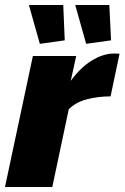

<svg xmlns="http://www.w3.org/2000/svg" viewBox="-36 -751 500 771"><path d="M96 -526H270L248 -426Q286 -479 332 -507.5Q378 -536 422 -536Q440 -536 444 -535L408 -364Q357 -364 312 -352Q267 -340 240 -312L174 0H-16ZM266 -731H403L410 -589L310 -575ZM80 -731H218L224 -589L124 -575Z"/></svg>

Font: Raleway Black
Style: Italic
Weight: 900
Italic angle: -12°
Designer: Matt McInerney, Pablo Impallari, Rodrigo Fuenzalida
Foundry: Matt McInerney, Pablo Impallari, Rodrigo Fuenzalida
Version: Version 4.101;RELEASE